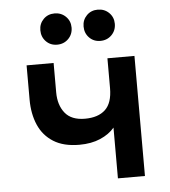

<svg xmlns="http://www.w3.org/2000/svg" viewBox="-52 -767 720 814"><g transform="rotate(-5 308.0 -360.0)"><path d="M417 0V-216Q394.5 -189 356.2 -172.5Q318 -156 267 -156Q200 -156 157 -183Q114 -210 93.5 -257.2Q73 -304.5 73 -365V-511H188V-386Q188 -332 215.2 -298Q242.5 -264 300 -264Q356.5 -264 386.8 -292.5Q417 -321 417 -384V-511H532V0ZM210 -587Q181.5 -587 162.8 -606.2Q144 -625.5 144 -654Q144 -682 162.8 -701Q181.5 -720 210 -720Q238.5 -720 257.8 -701Q277 -682 277 -654Q277 -625.5 257.8 -606.2Q238.5 -587 210 -587ZM394 -587Q365.5 -587 346.8 -606.2Q328 -625.5 328 -654Q328 -682 346.8 -701Q365.5 -720 394 -720Q422.5 -720 441.8 -701Q461 -682 461 -654Q461 -625.5 441.8 -606.2Q422.5 -587 394 -587Z"/></g></svg>

Font: Overpass Mono Light
Style: Regular
Weight: 300
Monospace: yes
Designer: Delve Withrington, Dave Bailey
Foundry: Delve Fonts LLC
Version: Version 4.000